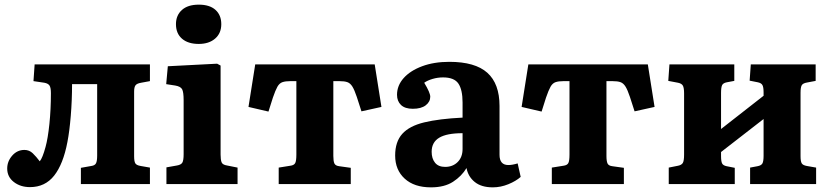

<svg xmlns="http://www.w3.org/2000/svg" viewBox="-20 -792 3568 826"><path d="M109 13Q68 13 39.5 -9Q11 -31 11 -67Q11 -98 32.5 -122.5Q54 -147 85 -147Q106 -147 121 -132.5Q136 -118 151 -98Q163 -112 176 -160Q186 -196 192.5 -258.5Q199 -321 199 -391Q199 -415 193 -424Q187 -433 171 -436L124 -443L129 -515H625V-443L587 -436Q569 -433 563 -425Q557 -417 557 -398V-120Q557 -98 562 -89.5Q567 -81 585 -78L625 -71V0H328V-70L373 -78Q388 -80 393 -89.5Q398 -99 398 -123V-430H290Q290 -361 284.5 -294Q279 -227 270 -181Q252 -86 213 -36.5Q174 13 109 13Z M835 -603Q789 -603 763 -625.5Q737 -648 737 -688Q737 -726 762.5 -749Q788 -772 835 -772Q882 -772 907 -749.5Q932 -727 932 -688Q932 -649 905.5 -626Q879 -603 835 -603ZM696 0V-72L741 -80Q759 -83 764.5 -92.5Q770 -102 770 -129V-361Q770 -396 763.5 -408Q757 -420 734 -424L695 -430L702 -507L914 -518L929 -510V-127Q929 -106 933 -94.5Q937 -83 957 -80L1002 -71V0Z M1179 0V-71L1229 -79Q1245 -81 1250 -90.5Q1255 -100 1255 -127V-443H1230Q1208 -443 1195 -438.5Q1182 -434 1173.5 -419Q1165 -404 1154 -372L1135 -312L1049 -332L1078 -515H1592L1621 -332L1535 -313L1515 -375Q1505 -405 1496 -419.5Q1487 -434 1474.5 -438.5Q1462 -443 1439 -443H1414V-121Q1414 -99 1418.5 -89Q1423 -79 1439 -77L1489 -70V0Z M1834 14Q1762 14 1721 -23.5Q1680 -61 1680 -123Q1680 -182 1710.5 -216Q1741 -250 1805 -265.5Q1869 -281 1970 -286V-351Q1970 -406 1952 -432.5Q1934 -459 1886 -459Q1863 -459 1841 -452.5Q1819 -446 1805 -436Q1831 -393 1831 -376Q1831 -354 1811.5 -339Q1792 -324 1756 -324Q1722 -324 1705 -340.5Q1688 -357 1688 -384Q1688 -424 1716.5 -456Q1745 -488 1796 -507Q1847 -526 1913 -526Q2024 -526 2076.5 -479Q2129 -432 2129 -336V-126Q2129 -82 2167 -82Q2184 -82 2207 -89L2220 -31Q2200 -13 2167 0.5Q2134 14 2100 14Q2051 14 2022.5 -9Q1994 -32 1987 -69Q1966 -34 1929 -10Q1892 14 1834 14ZM1895 -74Q1928 -74 1949 -95Q1970 -116 1970 -151V-219Q1902 -219 1869.5 -199.5Q1837 -180 1837 -139Q1837 -110 1851.5 -92Q1866 -74 1895 -74Z M2354 0V-71L2404 -79Q2420 -81 2425 -90.5Q2430 -100 2430 -127V-443H2405Q2383 -443 2370 -438.5Q2357 -434 2348.5 -419Q2340 -404 2329 -372L2310 -312L2224 -332L2253 -515H2767L2796 -332L2710 -313L2690 -375Q2680 -405 2671 -419.5Q2662 -434 2649.5 -438.5Q2637 -443 2614 -443H2589V-121Q2589 -99 2593.5 -89Q2598 -79 2614 -77L2664 -70V0Z M2857 0V-71L2897 -79Q2912 -82 2917.5 -91Q2923 -100 2923 -127V-390Q2923 -415 2917.5 -424Q2912 -433 2897 -436L2855 -444L2860 -515H3139V-444L3107 -438Q3091 -435 3086.5 -425.5Q3082 -416 3082 -392V-237L3265 -380V-395Q3265 -417 3260 -426Q3255 -435 3240 -438L3205 -445L3210 -515H3489V-444L3452 -437Q3434 -434 3429 -425Q3424 -416 3424 -393V-120Q3424 -98 3429 -89.5Q3434 -81 3451 -78L3491 -71V0H3207V-71L3239 -77Q3255 -80 3260 -89Q3265 -98 3265 -122V-280L3082 -138V-121Q3082 -98 3086.5 -89Q3091 -80 3106 -77L3141 -70V0Z"/></svg>

Font: Literata 12pt
Style: Bold
Weight: 700
Designer: Latin by Veronika Burian and Jose Scaglione. Greek by Irene Vlachou. Cyrillic by Vera Evstafieva.
Foundry: TypeTogether
Version: Version 3.002